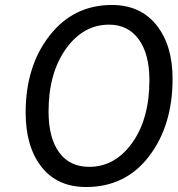

<svg xmlns="http://www.w3.org/2000/svg" viewBox="-20 -744 713 771"><path d="M326 7Q210 7 146.5 -74Q83 -155 83 -292Q83 -478 179 -601Q275 -724 429 -724Q544 -724 608.5 -643Q673 -562 673 -428Q673 -240 578.5 -116.5Q484 7 326 7ZM338 -74Q442 -74 511 -170.5Q580 -267 580 -423Q580 -527 537 -586Q494 -645 418 -645Q314 -645 244.5 -547.5Q175 -450 175 -296Q175 -190 217.5 -132Q260 -74 338 -74Z"/></svg>

Font: Sanchez
Style: Italic
Weight: 400
Designer: Daniel Hernández
Foundry: LatinoType
Version: Version 1.001